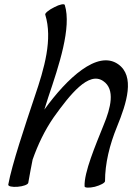

<svg xmlns="http://www.w3.org/2000/svg" viewBox="-20 -845 608 883"><path d="M188 -778C223 -665 184 -531 140 -402C95 -267 35 -89 18 4C17 12 36 16 61 14C87 12 108 4 110 -4C116 -40 123 -75 130 -111C154 -179 185 -245 228 -307C302 -410 388 -519 455 -472C511 -434 489 -348 457 -271C419 -176 366 -52 369 12C369 19 390 20 416 14C442 7 463 -4 463 -12C463 -93 484 -179 518 -262C563 -372 602 -495 523 -550C428 -616 288 -485 184 -341C190 -360 196 -379 202 -398C251 -543 310 -719 278 -822C276 -829 254 -825 230 -812C205 -800 186 -784 188 -778Z"/></svg>

Font: Nupuram Condensed Oblique
Style: Regular
Weight: 400
Width: 3
Designer: Santhosh Thottingal (santhosh.thottingal@gmail.com)
Foundry: SMC
Version: Version 1.000